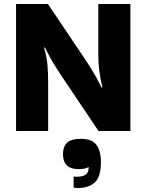

<svg xmlns="http://www.w3.org/2000/svg" viewBox="-20 -662 730 957"><path d="M470 -642H630V-9H471L291 -277Q270 -309 256 -331Q242 -353 230 -375Q218 -397 203 -427L200 -423Q214 -375 217 -333.5Q220 -292 220 -253V-9H60V-642H219L399 -374Q420 -343 434 -320.5Q448 -298 460 -276Q472 -254 487 -224L490 -228Q480 -270 475 -309.5Q470 -349 470 -388ZM348 218Q354 219 362 219Q392 219 407 208.5Q422 198 422 172L421 171Q404 181 372 181Q294 181 294 107Q294 69 314 49.5Q334 30 385 30Q438 30 460.5 60Q483 90 483 146Q483 219 453 247Q423 275 368 275Q363 275 358 274.5Q353 274 347 273V219Z"/></svg>

Font: Bakbak One
Style: Regular
Weight: 400
Designer: Saumya Kishore and Sanchit Sawaria
Foundry: A Good Feeling
Version: Version 1.003; ttfautohint (v1.8.3)